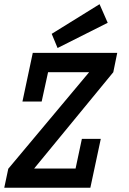

<svg xmlns="http://www.w3.org/2000/svg" viewBox="-44 -887 610 907"><path d="M382.8 0H-23.9L-4.9 -89.8L377 -545.9H183.1L152.8 -407.2H62L110.8 -637.2H509.8L491.2 -545.9L117.2 -90.8H313L342.8 -231H432.1ZM464.8 -779.3 228 -660.2 200.2 -727.1 426.3 -867.2Z"/></svg>

Font: Anonymous Pro
Style: Bold Italic
Weight: 700
Italic angle: -12°
Monospace: yes
Designer: Mark Simonson
Version: Version 1.003